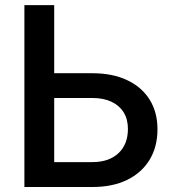

<svg xmlns="http://www.w3.org/2000/svg" viewBox="-20 -748 696 768"><path d="M158.7 -455.1H349.6Q429.7 -455.1 488 -427.7Q546.4 -400.4 578.1 -350.1Q609.9 -299.8 609.9 -231Q609.9 -160.2 578.1 -108.4Q546.4 -56.6 488.3 -28.3Q430.2 0 349.6 0H77.6V-727.5H196.8V-99.6H349.6Q416 -99.6 453.9 -135.3Q491.7 -170.9 491.7 -232.4Q491.7 -271 474.6 -298.6Q457.5 -326.2 425.8 -341.1Q394 -356 349.6 -356H158.7Z"/></svg>

Font: Inter
Style: 540
Weight: 540
Designer: Rasmus Andersson
Foundry: rsms
Version: Version 4.001;git-66647c0bb